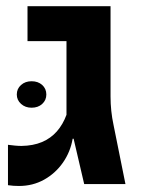

<svg xmlns="http://www.w3.org/2000/svg" viewBox="-20 -605 478 631"><path d="M42.4 6.2Q33.8 6.2 24.3 5.6Q14.8 4.9 6.2 3.6V-129.1Q18 -127.5 29.2 -126.5Q40.5 -125.4 50.7 -125.4Q89 -126 117.8 -138.1Q146.7 -150.3 166.8 -173.1Q186.9 -196 198.5 -227.7V-469.9H70.4V-584.6H343.3V-288Q343.3 -240.2 353.1 -194.5L392.3 0H256.7L221.9 -149.1H218.8Q211.4 -105.7 186.7 -70.4Q162 -35.2 124.9 -14.5Q87.7 6.2 42.4 6.2ZM83.8 -251Q63 -251 49.1 -263.6Q35.2 -276.2 35.2 -294.4Q35.2 -313.4 49.1 -325.7Q63 -338 83.8 -338Q105.1 -338 118.7 -325.7Q132.3 -313.4 132.3 -294.4Q132.3 -275.8 118.7 -263.4Q105.1 -251 83.8 -251Z"/></svg>

Font: Heebo
Style: Regular
Weight: 400
Designer: Oded Ezer
Foundry: Ezer Type House
Version: Version 3.100